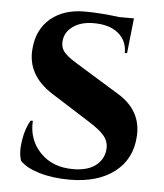

<svg xmlns="http://www.w3.org/2000/svg" viewBox="-48 -656 610 712"><g transform="rotate(5 257.0 -300.0)"><path d="M231.4 -415.5 389.6 -318.4Q477.5 -264.6 471.7 -168.5Q466.8 -83.5 404.1 -35.2Q341.3 13.2 236.8 13.2Q173.3 13.2 123.8 -1.7Q74.2 -16.6 52.2 -40.5Q41.5 -69.8 48.8 -116.7Q56.2 -163.6 74.7 -192.4H82.5Q78.1 -122.6 124 -74.5Q169.9 -26.4 248 -26.9Q304.2 -27.3 334 -53Q363.8 -78.6 363.8 -117.7Q363.8 -142.6 346.7 -162.4Q329.6 -182.1 289.1 -207.5L146.5 -297.9Q47.4 -360.8 58.1 -461.4Q64.5 -532.2 113 -572.5Q161.6 -612.8 238.8 -612.8Q296.9 -612.8 368.7 -603.5H422.9L408.7 -472.7H400.4Q400.4 -518.6 367.7 -545.7Q335 -572.8 275.9 -572.8Q228.5 -572.8 198.5 -551Q168.5 -529.3 166.5 -495.1Q165.5 -481.9 169.7 -470.7Q173.8 -459.5 184.3 -449.5Q194.8 -439.5 204.3 -432.9Q213.9 -426.3 231.4 -415.5Z"/></g></svg>

Font: Cinzel Bold
Style: Regular
Weight: 700
Designer: Natanael Gama
Version: Version 1.001;PS 001.001;hotconv 1.0.56;makeotf.lib2.0.21325